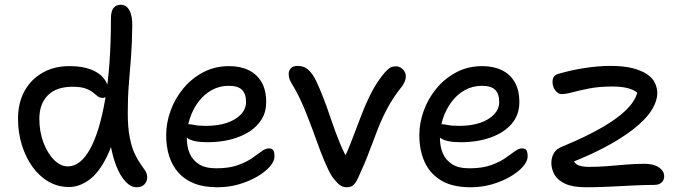

<svg xmlns="http://www.w3.org/2000/svg" viewBox="-20 -780 2885 810"><path d="M271 9Q224 9 184.5 -14Q145 -37 116.5 -77Q88 -117 72 -169Q56 -221 56 -279Q56 -346 83.5 -396Q111 -446 161 -474Q211 -502 276 -501Q326 -501 362 -487.5Q398 -474 417.5 -450Q437 -426 437 -395Q437 -382 430 -374.5Q423 -367 414 -367Q401 -367 392 -374Q383 -381 371.5 -390.5Q360 -400 340 -407Q320 -414 286 -414Q218 -414 182 -378Q146 -342 146 -279Q146 -224 163.5 -178Q181 -132 208.5 -105Q236 -78 266 -78Q319 -78 359.5 -150.5Q400 -223 424 -362.5Q448 -502 448 -701Q448 -734 459.5 -747Q471 -760 489 -760Q513 -760 526 -736.5Q539 -713 538 -668Q537 -594 532.5 -536.5Q528 -479 523.5 -424.5Q519 -370 519 -305Q519 -241 527.5 -199Q536 -157 548.5 -131Q561 -105 572.5 -89Q584 -73 592.5 -60Q601 -47 601 -31Q601 -15 589.5 -2.5Q578 10 555 10Q532 10 509.5 -14Q487 -38 470.5 -80Q454 -122 445.5 -175.5Q437 -229 439 -288L485 -301Q465 -189 431.5 -120.5Q398 -52 356.5 -21.5Q315 9 271 9Z M897 10Q840 10 799.5 -6Q759 -22 732.5 -52Q706 -82 693.5 -122Q681 -162 681 -210Q681 -261 699.5 -312.5Q718 -364 753 -406.5Q788 -449 837 -475Q886 -501 947 -501Q994 -501 1029 -484Q1064 -467 1083.5 -433.5Q1103 -400 1103 -349Q1103 -308 1084 -277Q1065 -246 1031.5 -224.5Q998 -203 953 -191.5Q908 -180 856 -180Q796 -180 772 -196.5Q748 -213 748 -233Q748 -245 754 -250.5Q760 -256 774 -256Q785 -256 801.5 -252.5Q818 -249 849 -249Q899 -249 936.5 -261.5Q974 -274 996 -297Q1018 -320 1018 -350Q1018 -384 1001 -401Q984 -418 945 -418Q906 -418 873.5 -400Q841 -382 817.5 -351Q794 -320 781 -280.5Q768 -241 768 -198Q768 -162 780 -133.5Q792 -105 819 -87.5Q846 -70 892 -70Q946 -70 982.5 -83Q1019 -96 1043 -112.5Q1067 -129 1083.5 -141.5Q1100 -154 1114 -154Q1128 -154 1133 -146Q1138 -138 1138 -120Q1138 -100 1118.5 -77.5Q1099 -55 1065 -35Q1031 -15 988 -2.5Q945 10 897 10Z M1442 10Q1425 10 1411.5 -1Q1398 -12 1381 -35Q1366 -59 1349 -99.5Q1332 -140 1315 -188Q1298 -236 1281 -279Q1260 -334 1244.5 -365.5Q1229 -397 1218.5 -414Q1208 -431 1203 -442.5Q1198 -454 1198 -469Q1198 -482 1207 -492Q1216 -502 1236 -502Q1264 -502 1282.5 -484Q1301 -466 1314.5 -437Q1328 -408 1341 -375Q1359 -330 1376 -278.5Q1393 -227 1413 -178.5Q1433 -130 1456 -92L1422 -91Q1449 -147 1468.5 -199.5Q1488 -252 1507 -300.5Q1526 -349 1548.5 -392.5Q1571 -436 1604 -475Q1616 -488 1625.5 -494Q1635 -500 1651 -500Q1662 -500 1671.5 -494Q1681 -488 1686.5 -478.5Q1692 -469 1692 -458Q1692 -446 1687.5 -436Q1683 -426 1677 -417Q1640 -371 1616.5 -327.5Q1593 -284 1575 -238.5Q1557 -193 1538 -141.5Q1519 -90 1490 -28Q1480 -7 1470 1.5Q1460 10 1442 10Z M1965 10Q1889 10 1841.5 -18.5Q1794 -47 1771.5 -96.5Q1749 -146 1749 -210Q1749 -261 1767.5 -312.5Q1786 -364 1821 -406.5Q1856 -449 1905 -475Q1954 -501 2015 -501Q2062 -501 2097 -484Q2132 -467 2151.5 -433.5Q2171 -400 2171 -349Q2171 -295 2138.5 -257.5Q2106 -220 2050 -200Q1994 -180 1924 -180Q1864 -180 1840 -196.5Q1816 -213 1816 -233Q1816 -245 1822 -250.5Q1828 -256 1842 -256Q1853 -256 1869.5 -252.5Q1886 -249 1917 -249Q1967 -249 2004.5 -261.5Q2042 -274 2064 -297Q2086 -320 2086 -350Q2086 -384 2069 -401Q2052 -418 2013 -418Q1974 -418 1941.5 -400Q1909 -382 1885.5 -351Q1862 -320 1849 -280.5Q1836 -241 1836 -198Q1836 -162 1848 -133.5Q1860 -105 1887 -87.5Q1914 -70 1960 -70Q2014 -70 2050.5 -83Q2087 -96 2111 -112.5Q2135 -129 2151.5 -141.5Q2168 -154 2182 -154Q2196 -154 2201 -146Q2206 -138 2206 -120Q2206 -100 2186.5 -77.5Q2167 -55 2133 -35Q2099 -15 2056 -2.5Q2013 10 1965 10Z M2453 10Q2396 10 2364 -5Q2332 -20 2319 -44Q2306 -68 2306 -92Q2306 -116 2317 -134.5Q2328 -153 2353 -162Q2457 -205 2528 -247Q2599 -289 2635.5 -331Q2672 -373 2671 -413L2693 -365Q2679 -384 2661.5 -394.5Q2644 -405 2620 -410Q2596 -415 2563 -415Q2508 -415 2467 -407Q2426 -399 2396.5 -391Q2367 -383 2348 -383Q2340 -383 2331 -390Q2322 -397 2316.5 -409Q2311 -421 2311 -434Q2311 -449 2317.5 -457.5Q2324 -466 2341 -470Q2389 -484 2446.5 -493Q2504 -502 2555 -502Q2612 -502 2650 -492Q2688 -482 2711 -466Q2734 -450 2743.5 -429Q2753 -408 2753 -387Q2753 -358 2734 -323.5Q2715 -289 2671.5 -251Q2628 -213 2556 -172Q2484 -131 2377 -89L2395 -111Q2404 -89 2420.5 -82.5Q2437 -76 2467 -76Q2503 -76 2541.5 -79Q2580 -82 2620 -85.5Q2660 -89 2699 -89Q2737 -89 2759.5 -74Q2782 -59 2782 -36Q2782 -21 2771.5 -10.5Q2761 0 2740 0Q2702 0 2652 2.5Q2602 5 2550.5 7.5Q2499 10 2453 10Z"/></svg>

Font: Shantell Sans
Style: Regular
Weight: 400
Designer: Stephen Nixon, Anya Danilova, Shantell Martin
Foundry: Arrow Type
Version: Version 1.008;[ac192a2d6]